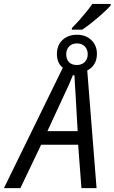

<svg xmlns="http://www.w3.org/2000/svg" viewBox="-80 -978 595 998"><path d="M-59.6 0 246.6 -626Q231.9 -637.2 223.9 -655Q215.8 -672.9 215.8 -696.3Q215.8 -743.2 245.1 -770.3Q274.4 -797.4 319.8 -797.4Q366.2 -797.4 395 -769.5Q423.8 -741.7 423.8 -697.8Q423.8 -667 410.2 -645Q396.5 -623 373.5 -611.8L421.9 0H343.3L326.2 -225.6H133.8L25.9 0ZM166.5 -296.4H323.7L313 -483.9Q311.5 -510.7 309.6 -537.1Q307.6 -563.5 307.1 -586.9H298.8Q290 -564 278.3 -537.8Q266.6 -511.7 253.4 -484.4ZM319.8 -640.1Q344.7 -640.1 360.4 -655.5Q376 -670.9 376 -695.8Q376 -721.2 360.6 -736.8Q345.2 -752.4 319.8 -752.4Q294.9 -752.4 279.5 -736.8Q264.2 -721.2 264.2 -695.8Q264.2 -670.9 278.1 -655.5Q292 -640.1 319.8 -640.1ZM293.5 -823.7V-832Q311.5 -850.1 330.6 -871.3Q349.6 -892.6 367.7 -914.8Q385.7 -937 399.9 -957.5H495.1V-949.2Q480.5 -932.6 454.6 -909.2Q428.7 -885.7 399.9 -862.5Q371.1 -839.4 347.2 -823.7Z"/></svg>

Font: Open Sans SemiCondensed
Style: Italic
Weight: 400
Width: 4
Italic angle: -12°
Designer: Monotype Design Team
Foundry: Monotype Imaging Inc.
Version: Version 3.000